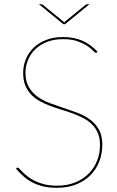

<svg xmlns="http://www.w3.org/2000/svg" viewBox="-20 -884 556 912"><path d="M165 -864H175Q180.5 -864 185 -860L283 -780L285 -777.5L287 -780L385 -860Q389.5 -864 395 -864H405L289 -769H281ZM441 -636Q438.5 -633 435.5 -633Q431 -633 421.8 -643.2Q412.5 -653.5 394.8 -665.5Q377 -677.5 349 -687.8Q321 -698 279 -698Q236 -698 202.8 -684.8Q169.5 -671.5 147 -649.5Q124.5 -627.5 112.8 -598.5Q101 -569.5 101 -538Q101 -497.5 116.8 -470.5Q132.5 -443.5 158 -425Q183.5 -406.5 216.5 -394.2Q249.5 -382 283.5 -370.8Q317.5 -359.5 350.5 -347Q383.5 -334.5 409 -315.2Q434.5 -296 450.2 -267.8Q466 -239.5 466 -197Q466 -154 451.5 -116.8Q437 -79.5 409.5 -51.8Q382 -24 342 -8Q302 8 251 8Q215.5 8 187.5 1.8Q159.5 -4.5 136.2 -16.2Q113 -28 93.5 -44.8Q74 -61.5 56 -83L58 -85Q59.5 -86.5 60.5 -87.2Q61.5 -88 64 -88Q67 -88 72.8 -81.8Q78.5 -75.5 88.5 -65.8Q98.5 -56 112.5 -45Q126.5 -34 146.5 -24.2Q166.5 -14.5 192.2 -8.2Q218 -2 251 -2Q299.5 -2 337.2 -17.5Q375 -33 401.2 -59.2Q427.5 -85.5 441.2 -120.5Q455 -155.5 455 -195Q455 -228 444.8 -252Q434.5 -276 417 -293.2Q399.5 -310.5 376.2 -322.8Q353 -335 326.5 -344.8Q300 -354.5 272.5 -362.8Q245 -371 218.5 -381Q192 -391 168.8 -403.8Q145.5 -416.5 128 -434.8Q110.5 -453 100.2 -478.2Q90 -503.5 90 -538Q90 -571.5 102.5 -602.2Q115 -633 139 -656.5Q163 -680 198.2 -694Q233.5 -708 279 -708Q330 -708 369.2 -691.5Q408.5 -675 443 -639Z"/></svg>

Font: Lato Hairline
Style: Regular
Weight: 250
Designer: Lukasz Dziedzic
Foundry: Lukasz Dziedzic
Version: Version 1.104; Western+Polish opensource